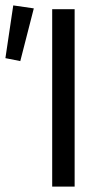

<svg xmlns="http://www.w3.org/2000/svg" viewBox="-39 -690 386 710"><path d="M154 0V-656H237V0ZM-19 -475 10 -670 86 -659 36 -464Z"/></svg>

Font: SourceSansPro
Style: Book
Weight: 400
Designer: Paul D. Hunt
Foundry: Adobe Systems Incorporated
Version: Version 2.021;PS 2.000;hotconv 1.0.86;makeotf.lib2.5.63406